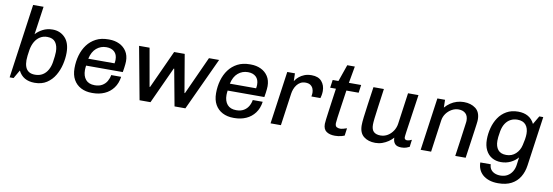

<svg xmlns="http://www.w3.org/2000/svg" viewBox="-63 -1184 5280 1834"><g transform="rotate(10 2577.5 -267.0)"><path d="M280.2 10Q166.2 10 121.8 -81.2L75 0H36.8L137.8 -720H239L199.8 -446.8Q226 -477.2 268.1 -499.1Q310.2 -521 363.5 -521Q436 -521 483.9 -471.1Q531.8 -421.2 531.8 -324.5Q531.8 -270 518 -211.8Q504.2 -153.5 474.5 -103.1Q444.8 -52.8 397 -21.4Q349.2 10 280.2 10ZM270.2 -66.8Q313.5 -66.8 344.2 -85.9Q375 -105 394 -139.2Q413 -173.5 419.5 -216.8Q424.2 -247 427 -272.8Q429.8 -298.5 429.8 -316Q429.8 -374.5 404.8 -408.6Q379.8 -442.8 324.5 -442.8Q285.2 -442.8 255 -423.6Q224.8 -404.5 205.2 -370.9Q185.8 -337.2 177.8 -292.5Q172.5 -259.8 169.5 -234.1Q166.5 -208.5 166.5 -189.8Q166.5 -151.5 177.1 -123.8Q187.8 -96 210.8 -81.4Q233.8 -66.8 270.2 -66.8Z M835.2 10Q775 10 729 -13.9Q683 -37.8 657.4 -83.1Q631.8 -128.5 631.8 -194Q631.8 -259.8 648.6 -318.6Q665.5 -377.5 699.1 -422.9Q732.8 -468.2 783.4 -494.6Q834 -521 902.2 -521H912.5Q966.8 -521 1010.4 -500.2Q1054 -479.5 1079.5 -440Q1105 -400.5 1105 -344.2Q1105 -333.8 1103.5 -316.8Q1102 -299.8 1099.2 -279.4Q1096.5 -259 1092.5 -237.2H736.5Q735 -225.8 734 -213.9Q733 -202 733 -193.8Q733 -135.2 762.2 -101Q791.5 -66.8 849.2 -66.8Q893 -66.8 922.2 -84.4Q951.5 -102 967.6 -130.4Q983.8 -158.8 988.5 -189.8H1085Q1076 -125.2 1042.5 -80.4Q1009 -35.5 957.8 -12.8Q906.5 10 844 10ZM745.8 -305.8H1000.5Q1003 -319.5 1003.5 -327.4Q1004 -335.2 1004 -342.2Q1004 -391.5 975.5 -417.9Q947 -444.2 898 -444.2Q843 -444.2 802 -409.5Q761 -374.8 745.8 -305.8Z M1297 0 1202.2 -511H1304L1369 -142.5H1373.8L1542.2 -511H1644.8L1707.5 -142.5H1712.2L1880 -511H1978.5L1741.5 0H1636.2L1570.5 -354.5H1565.8L1403 0Z M2208.2 10Q2148 10 2102 -13.9Q2056 -37.8 2030.4 -83.1Q2004.8 -128.5 2004.8 -194Q2004.8 -259.8 2021.6 -318.6Q2038.5 -377.5 2072.1 -422.9Q2105.8 -468.2 2156.4 -494.6Q2207 -521 2275.2 -521H2285.5Q2339.8 -521 2383.4 -500.2Q2427 -479.5 2452.5 -440Q2478 -400.5 2478 -344.2Q2478 -333.8 2476.5 -316.8Q2475 -299.8 2472.2 -279.4Q2469.5 -259 2465.5 -237.2H2109.5Q2108 -225.8 2107 -213.9Q2106 -202 2106 -193.8Q2106 -135.2 2135.2 -101Q2164.5 -66.8 2222.2 -66.8Q2266 -66.8 2295.2 -84.4Q2324.5 -102 2340.6 -130.4Q2356.8 -158.8 2361.5 -189.8H2458Q2449 -125.2 2415.5 -80.4Q2382 -35.5 2330.8 -12.8Q2279.5 10 2217 10ZM2118.8 -305.8H2373.5Q2376 -319.5 2376.5 -327.4Q2377 -335.2 2377 -342.2Q2377 -391.5 2348.5 -417.9Q2320 -444.2 2271 -444.2Q2216 -444.2 2175 -409.5Q2134 -374.8 2118.8 -305.8Z M2567.5 0 2639.5 -511H2714L2716.2 -435Q2717.8 -438 2727.5 -451.4Q2737.2 -464.8 2756.6 -481Q2776 -497.2 2805.5 -509.1Q2835 -521 2875.5 -521Q2940.5 -521 2973 -483.5Q3005.5 -446 3005.5 -389.8Q3005.5 -370.8 3001.8 -349.6Q2998 -328.5 2994.8 -320.5H2907.2Q2909.5 -332.5 2910.4 -342.4Q2911.2 -352.2 2911.2 -358.2Q2911.2 -377.2 2903.6 -396.5Q2896 -415.8 2878.1 -428.5Q2860.2 -441.2 2828.8 -441.2Q2801.5 -441.2 2780.9 -429.5Q2760.2 -417.8 2745.9 -398.6Q2731.5 -379.5 2723.4 -357.4Q2715.2 -335.2 2712.2 -313.5L2668 0Z M3192.5 10Q3141.5 10 3110.2 -11.6Q3079 -33.2 3079 -84.5Q3079 -96.2 3083 -129.4Q3087 -162.5 3093.8 -210.8Q3100.5 -259 3108.5 -316.4Q3116.5 -373.8 3125.2 -434.2H3069.2L3080 -511H3136L3192.8 -674H3266.2L3237.2 -511H3356.2L3345.5 -434.2H3226.5Q3214 -349 3203.8 -279.1Q3193.5 -209.2 3187.6 -164.8Q3181.8 -120.2 3181.8 -110.5Q3181.8 -81 3197.2 -73.1Q3212.8 -65.2 3231 -65.2Q3242 -65.2 3262 -70.4Q3282 -75.5 3295 -80.5L3285.2 -7.8Q3274 -2.8 3257.9 1.6Q3241.8 6 3224.8 8Q3207.8 10 3192.5 10Z M3584.2 10Q3515.5 10 3471.8 -24.6Q3428 -59.2 3428 -133.8Q3428 -161.5 3434.1 -212.9Q3440.2 -264.2 3450.9 -339.1Q3461.5 -414 3475.5 -511H3576.8Q3561.8 -402.2 3551.9 -331.4Q3542 -260.5 3537.4 -219.5Q3532.8 -178.5 3532.8 -158.5Q3532.8 -109.5 3555.6 -88.9Q3578.5 -68.2 3620.8 -68.2Q3659 -68.2 3690.4 -87.4Q3721.8 -106.5 3742.5 -138.5Q3763.2 -170.5 3768.5 -207.5L3811 -511H3912.2Q3905.5 -463.8 3899 -419.5Q3892.5 -375.2 3886.6 -335.1Q3880.8 -295 3875.8 -260Q3870.8 -225 3866.4 -196.2Q3862 -167.5 3859.1 -145.8Q3856.2 -124 3854.6 -110.1Q3853 -96.2 3853 -91.8Q3853 -78.8 3860.6 -72.8Q3868.2 -66.8 3877.5 -66.8Q3888.5 -66.8 3902.2 -70.9Q3916 -75 3924.5 -79.8L3915.5 -9.8Q3906 -4.5 3885.5 2.8Q3865 10 3836.8 10Q3792.8 10 3774.1 -11.6Q3755.5 -33.2 3755.2 -70.8Q3736.5 -49 3709.9 -30.8Q3683.2 -12.5 3651.5 -1.2Q3619.8 10 3584.2 10Z M4023.5 0 4095.5 -511H4170L4171.5 -435.8Q4195 -462.8 4223.2 -481.9Q4251.5 -501 4284.2 -511Q4317 -521 4351.5 -521Q4420.2 -521 4465.8 -486.6Q4511.2 -452.2 4511.2 -379.2Q4511.2 -373 4510.4 -362Q4509.5 -351 4506.6 -329.2Q4503.8 -307.5 4498 -267Q4492.2 -226.5 4483.1 -161.8Q4474 -97 4460 0H4359Q4372.2 -91.2 4380.8 -152.2Q4389.2 -213.2 4394.2 -250.6Q4399.2 -288 4402.1 -308Q4405 -328 4405.9 -336.8Q4406.8 -345.5 4406.8 -350.2Q4406.8 -396.5 4381.8 -419.6Q4356.8 -442.8 4314.2 -442.8Q4279.8 -442.8 4248.4 -425.1Q4217 -407.5 4195.2 -377.8Q4173.5 -348 4168 -310.2L4124.8 0Z M4806 186Q4756.5 186 4719.1 173.2Q4681.8 160.5 4656.2 137.9Q4630.8 115.2 4618.1 84.9Q4605.5 54.5 4605.5 19.8H4707Q4707 47.5 4720.5 67.8Q4734 88 4758.8 98.9Q4783.5 109.8 4815.2 109.8Q4854.8 109.8 4883.6 93Q4912.5 76.2 4929.9 47.4Q4947.2 18.5 4952 -17L4961.8 -91.8Q4934.5 -59.2 4892.1 -38.4Q4849.8 -17.5 4798 -17.5Q4748.2 -17.5 4710 -39.8Q4671.8 -62 4650.4 -104.8Q4629 -147.5 4629 -206.5Q4629 -264.2 4643.8 -320.2Q4658.5 -376.2 4688.9 -421.5Q4719.2 -466.8 4766.6 -493.9Q4814 -521 4878.2 -521Q4935 -521 4974.9 -498.2Q5014.8 -475.5 5036.8 -429.8L5084.2 -511H5122.5L5054.8 -30.5Q5046 33.2 5016.4 82.1Q4986.8 131 4934.9 158.5Q4883 186 4806 186ZM4836.2 -93.5Q4890.5 -93.5 4927.4 -127.8Q4964.2 -162 4975.8 -213.8Q4983 -241.5 4987.9 -271.8Q4992.8 -302 4992.8 -326Q4992.8 -380.2 4966.1 -412.2Q4939.5 -444.2 4884.5 -444.2Q4849.2 -444.2 4819.8 -429Q4790.2 -413.8 4769.9 -383.4Q4749.5 -353 4740.8 -307Q4734 -270 4732.1 -249.2Q4730.2 -228.5 4730.2 -212.2Q4730.2 -157.5 4756 -125.5Q4781.8 -93.5 4836.2 -93.5Z"/></g></svg>

Font: Chivo Medium
Style: Italic
Weight: 500
Italic angle: -8.05°
Designer: Hector Gatti
Foundry: Omnibus-Type
Version: Version 2.002